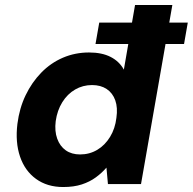

<svg xmlns="http://www.w3.org/2000/svg" viewBox="-20 -740 775 772"><path d="M364 -563 379 -649H735L720 -563ZM234 12Q170 12 125 -20.5Q80 -53 60.5 -110.5Q41 -168 50 -242Q58 -305 83 -357Q108 -409 146 -448Q184 -487 233 -508Q282 -529 338 -529Q390 -529 425 -511Q460 -493 478 -460L523 -720H673L547 0H414L408 -66Q390 -45 365.5 -27Q341 -9 309 1.5Q277 12 234 12ZM302 -119Q340 -119 371 -137.5Q402 -156 422.5 -189.5Q443 -223 448 -266Q454 -307 443.5 -336.5Q433 -366 409 -382Q385 -398 350 -398Q313 -398 282 -380Q251 -362 230.5 -329Q210 -296 204 -253Q199 -213 210 -182.5Q221 -152 244.5 -135.5Q268 -119 302 -119Z"/></svg>

Font: DM Sans 11pt Black
Style: Italic
Weight: 900
Italic angle: -10°
Version: Version 4.004;gftools[0.9.30]